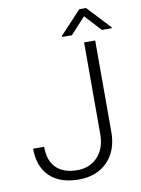

<svg xmlns="http://www.w3.org/2000/svg" viewBox="-97 -956 758 1032"><g transform="rotate(-10 282.0 -440.5)"><path d="M403.8 -710.9H464.4V-211.4Q464.4 -110.4 406 -50.3Q347.7 9.8 249.5 9.8Q146 9.8 90.3 -44.4Q34.7 -98.6 34.7 -195.8H94.7Q94.7 -118.7 135.3 -79.8Q175.8 -41 249.5 -41Q317.4 -41 360.1 -85.9Q402.8 -130.9 403.8 -208ZM564 -765.1V-760.3H509.8L427.7 -849.6L346.2 -760.3H293V-766.6L409.2 -891.1H446.3Z"/></g></svg>

Font: RobotoInd Light
Style: Regular
Weight: 300
Designer: Google
Version: Version 2.001151; 2014